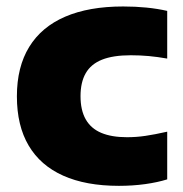

<svg xmlns="http://www.w3.org/2000/svg" viewBox="-20 -578 578 608"><path d="M356.5 10.5Q252 10.5 180 -21.8Q108 -54 70.8 -117Q33.5 -180 33.5 -273Q33.5 -366 72.5 -429.5Q111.5 -493 186.5 -525.2Q261.5 -557.5 370 -557.5Q409 -557.5 443.8 -554Q478.5 -550.5 509.5 -543.5V-392.5Q478.5 -398 451 -400.5Q423.5 -403 394 -403Q338 -403 303 -389Q268 -375 251.5 -346.2Q235 -317.5 235 -273.5Q235 -229 251.5 -200Q268 -171 300.8 -157.2Q333.5 -143.5 382 -143.5Q412 -143.5 440.8 -147.8Q469.5 -152 509.5 -161V-10Q479 -0.5 439.8 5Q400.5 10.5 356.5 10.5Z"/></svg>

Font: Encode Sans SemiExpanded ExtraBold
Style: Regular
Weight: 800
Width: 6
Designer: Multiple Designers
Foundry: Impallari Type
Version: Version 3.002